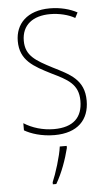

<svg xmlns="http://www.w3.org/2000/svg" viewBox="-54 -573 464 829"><g transform="rotate(-5 178.0 -158.0)"><path d="M318 -126C318 -218 256 -245 183 -282C114 -318 70 -342 70 -407C70 -476 119 -512 193 -512C232 -512 273 -502 300 -486L312 -509C281 -526 239 -537 194 -537C95 -537 44 -482 44 -408C44 -324 102 -294 177 -256C245 -223 291 -200 291 -128C291 -57 252 -16 167 -16C119 -16 73 -30 37 -53V-22C64 -6 111 10 167 10C268 10 318 -44 318 -126ZM215 70V61H185C180 102 156 178 141 212V221H156C183 175 203 118 215 70Z"/></g></svg>

Font: Noto Sans Sinhala UI Condensed Thin
Style: Regular
Weight: 100
Width: 3
Designer: Jelle Bosma - Monotype Design Team
Foundry: Monotype Imaging Inc.
Version: Version 2.006